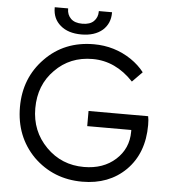

<svg xmlns="http://www.w3.org/2000/svg" viewBox="-59 -934 884 998"><g transform="rotate(5 383.0 -435.5)"><path d="M638 -292ZM408 -359H719Q723 -342 723 -313Q723 -166 634 -77Q546 10 407 10Q256 10 152 -92Q51 -195 51 -349Q51 -501 152 -604Q252 -707 406 -707Q514 -707 602 -648Q643 -620 671 -584L619 -531Q526 -630 406 -630Q288 -630 210 -550Q131 -471 131 -349Q131 -230 212 -148Q292 -67 409 -67Q510 -67 574 -125Q638 -183 638 -271V-291L650 -280H408ZM485 -878Q485 -822 446 -787Q405 -752 336 -752Q266 -752 226 -787Q186 -821 186 -878V-881H256V-878Q256 -848 276 -828Q296 -808 336 -808Q376 -808 396 -828Q416 -848 416 -878V-881H485Z"/></g></svg>

Font: Rilu
Style: Regular
Weight: 500
Designer: Alí Sinisterra
Foundry: Alí Sinisterra
Version: 0.1